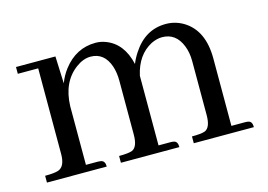

<svg xmlns="http://www.w3.org/2000/svg" viewBox="-66 -545 929 666"><g transform="rotate(-15 398.5 -212.5)"><path d="M219.7 -24.4H175.8V-235.4Q178.7 -321.3 235.4 -363.3Q261.7 -382.8 288.1 -382.8Q336.9 -382.8 355.5 -329.1Q363.3 -305.7 363.3 -276.4V-83Q363.3 -38.1 341.8 -29.3Q328.1 -24.4 294.9 -24.4V0H504.9Q504.9 -21.5 490.2 -23.4Q486.3 -24.4 480.5 -24.4H436.5V-266.6V-274.4Q452.1 -345.7 505.9 -374Q526.4 -383.8 544.9 -383.8Q594.7 -383.8 615.2 -332Q625 -307.6 625 -276.4V-83Q625 -38.1 603.5 -29.3Q589.8 -24.4 556.6 -24.4V0H772.5Q772.5 -21.5 757.8 -23.4Q753.9 -24.4 748 -24.4H698.2V-266.6Q698.2 -367.2 632.8 -407.2Q603.5 -424.8 569.3 -424.8Q495.1 -424.8 450.2 -355.5Q438.5 -337.9 430.7 -318.4Q413.1 -395.5 353.5 -418Q335.9 -424.8 317.4 -424.8Q247.1 -424.8 201.2 -365.2Q184.6 -343.8 174.8 -317.4L170.9 -415H29.3V-390.6H102.5V-83Q102.5 -38.1 77.1 -29.3Q62.5 -24.4 29.3 -24.4V0H244.1Q244.1 -20.5 229.5 -23.4Q224.6 -24.4 219.7 -24.4Z"/></g></svg>

Font: Abhaya Libre
Style: Regular
Weight: 400
Designer: Pushpananda Ekanayake, Sol Matas, Pathum Egodawatta
Foundry: Mooniak
Version: Version 1.050 ; ttfautohint (v1.6)